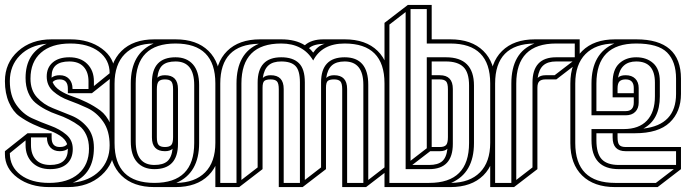

<svg xmlns="http://www.w3.org/2000/svg" viewBox="-20 -761 2790 781"><path d="M180 0Q103 0 51.5 -38Q0 -76 0 -134V-146L92 -219H190V-200Q190 -163 223 -163Q246 -163 253 -175Q246 -195 223.5 -209.5Q201 -224 173.5 -232.5Q146 -241 115 -255.5Q84 -270 58.5 -288.5Q33 -307 16.5 -344Q0 -381 0 -431Q0 -505 53.5 -553Q107 -601 190 -601H266Q343 -601 394.5 -563Q446 -525 446 -467V-455L354 -382H256V-401Q256 -438 223 -438Q203 -438 194 -427Q202 -407 224.5 -392.5Q247 -378 274.5 -369Q302 -360 332.5 -345Q363 -330 388 -311.5Q413 -293 429.5 -256.5Q446 -220 446 -170Q446 -96 392.5 -48Q339 0 256 0ZM362 -160Q362 -54 276 -18Q344 -25 385 -66Q426 -107 426 -170Q426 -229 399.5 -266.5Q373 -304 335.5 -321.5Q298 -339 260.5 -352.5Q223 -366 196.5 -389.5Q170 -413 170 -450Q170 -486 194.5 -507Q219 -528 262 -528Q308 -528 335 -501Q362 -474 362 -430V-411L426 -463Q426 -518 382.5 -551Q339 -584 266 -584Q189 -584 146.5 -546.5Q104 -509 104 -441Q104 -394 130.5 -365Q157 -336 195 -321Q233 -306 271 -290.5Q309 -275 335.5 -243Q362 -211 362 -160ZM184 -73Q138 -73 111 -100Q84 -127 84 -171V-190L20 -138Q20 -83 63.5 -50Q107 -17 180 -17Q256 -17 299 -54Q342 -91 342 -156Q342 -188 331 -212Q320 -236 302 -249.5Q284 -263 260.5 -275Q237 -287 213 -295Q189 -303 165.5 -315.5Q142 -328 124 -343Q106 -358 95 -384Q84 -410 84 -444Q84 -546 170 -583Q102 -577 61 -535.5Q20 -494 20 -431Q20 -372 46.5 -334.5Q73 -297 110.5 -280Q148 -263 185.5 -249.5Q223 -236 249.5 -213.5Q276 -191 276 -155Q276 -116 252 -94.5Q228 -73 184 -73ZM275 -399H340V-430Q340 -468 320 -489.5Q300 -511 262 -511Q190 -511 190 -451V-444L191 -446Q203 -455 223 -455Q247 -455 261 -440Q275 -425 275 -400ZM223 -146Q199 -146 185 -161Q171 -176 171 -201V-202H106V-171Q106 -133 126 -111.5Q146 -90 184 -90Q256 -90 256 -154V-157L255 -155Q243 -146 223 -146Z M608 0Q522 0 474 -47Q426 -94 426 -179V-421Q426 -506 474 -553.5Q522 -601 608 -601H693H694Q780 -601 828 -554Q876 -507 876 -422V-180Q876 -95 828 -47.5Q780 0 694 0H609ZM618 -203Q618 -179 625.5 -171Q633 -163 651 -163Q669 -163 676.5 -171Q684 -179 684 -203V-398Q684 -422 676.5 -430Q669 -438 651 -438Q633 -438 625.5 -430Q618 -422 618 -398ZM608 -73Q563 -73 537.5 -101.5Q512 -130 512 -186V-422Q512 -544 605 -584Q529 -583 487.5 -541Q446 -499 446 -421V-179Q446 -17 608 -17Q770 -17 770 -179V-415Q770 -511 694 -511Q659 -511 641.5 -496Q624 -481 620 -445Q630 -455 651 -455Q704 -455 704 -399V-176Q704 -73 608 -73ZM651 -146Q598 -146 598 -202V-425Q598 -528 694 -528Q739 -528 764.5 -499.5Q790 -471 790 -415V-179Q790 -57 697 -17Q773 -18 814.5 -60Q856 -102 856 -180V-422Q856 -584 694 -584Q532 -584 532 -422V-186Q532 -90 608 -90Q643 -90 660.5 -105Q678 -120 682 -156Q672 -146 651 -146Z M856 0V-421Q856 -506 904 -553.5Q952 -601 1038 -601H1124Q1182 -601 1220 -577Q1247 -601 1296 -601H1382Q1468 -601 1516 -554Q1564 -507 1564 -422V-73L1469 0H1372V-398Q1372 -422 1364.5 -430Q1357 -438 1339 -438Q1321 -438 1313.5 -432Q1306 -426 1306 -404V-73L1211 0H1114V-398Q1114 -422 1106.5 -430Q1099 -438 1081 -438Q1063 -438 1055.5 -432Q1048 -426 1048 -404V-73L953 0ZM1478 -416V-29L1544 -80V-422Q1544 -584 1382 -584Q1290 -584 1254 -515Q1213 -584 1124 -584Q962 -584 962 -421V-29L1028 -80V-425Q1028 -528 1124 -528Q1171 -528 1195.5 -504.5Q1220 -481 1220 -426V-29L1286 -80V-426Q1286 -528 1382 -528Q1478 -528 1478 -416ZM876 -421V-17H942V-421Q942 -545 1033 -583Q876 -580 876 -421ZM1301 -583Q1255 -582 1237 -565Q1244 -560 1254 -547Q1273 -575 1301 -583ZM1134 -399V-17H1200V-426Q1200 -474 1182 -492.5Q1164 -511 1124 -511Q1090 -511 1072 -495Q1054 -479 1049 -444Q1060 -455 1081 -455Q1134 -455 1134 -399ZM1392 -399V-17H1458V-416Q1458 -511 1382 -511Q1348 -511 1330 -495Q1312 -479 1307 -444Q1318 -455 1339 -455Q1392 -455 1392 -399Z M1544 0V-668L1639 -741H1736V-601H1812Q1898 -601 1946 -554Q1994 -507 1994 -422V-180Q1994 -95 1946 -47.5Q1898 0 1812 0ZM1769 -438H1736V-163H1769Q1787 -163 1794.5 -171Q1802 -179 1802 -203V-398Q1802 -422 1794.5 -430Q1787 -438 1769 -438ZM1769 -146H1730L1657 -90H1726Q1761 -90 1778.5 -105Q1796 -120 1800 -156Q1790 -146 1769 -146ZM1630 -73V-712L1564 -661V-17H1726Q1888 -17 1888 -179V-413Q1888 -467 1864.5 -489Q1841 -511 1794 -511H1736V-455H1769Q1822 -455 1822 -399V-176Q1822 -73 1726 -73ZM1716 -584V-724H1650V-107L1716 -158V-528H1794Q1908 -528 1908 -413V-179Q1908 -57 1815 -17Q1891 -18 1932.5 -60Q1974 -102 1974 -180V-422Q1974 -584 1812 -584Z M1974 0V-421Q1974 -506 2022 -553.5Q2070 -601 2156 -601H2338V-511L2243 -438H2199Q2182 -438 2174 -430.5Q2166 -423 2166 -404V-73L2071 0ZM1994 -421V-17H2060V-421Q2060 -548 2154 -584Q1994 -582 1994 -421ZM2080 -421V-29L2146 -80V-425Q2146 -528 2242 -528H2318V-584H2242Q2080 -584 2080 -421ZM2242 -511Q2208 -511 2190 -495Q2172 -479 2167 -444Q2178 -455 2199 -455H2236L2309 -511Z M2482 0Q2396 0 2348 -47Q2300 -94 2300 -179V-421Q2300 -506 2348 -553.5Q2396 -601 2482 -601H2567H2568Q2750 -601 2750 -441V-379Q2750 -306 2704 -262.5Q2658 -219 2563 -219H2528H2517H2492V-203Q2492 -179 2499.5 -171Q2507 -163 2525 -163H2750V-73L2655 0ZM2492 -401V-382H2558V-403Q2558 -438 2525 -438Q2508 -438 2500 -430Q2492 -422 2492 -401ZM2525 -146Q2472 -146 2472 -202V-219H2406V-191Q2406 -136 2428 -113Q2450 -90 2497 -90H2730V-146ZM2472 -365V-425Q2472 -478 2499 -503Q2526 -528 2568 -528Q2610 -528 2637 -504Q2664 -480 2664 -430V-369Q2664 -274 2597 -238Q2730 -253 2730 -379V-441Q2730 -511 2693.5 -547.5Q2657 -584 2568 -584Q2406 -584 2406 -421V-309H2525Q2558 -309 2558 -344V-365ZM2497 -73Q2386 -73 2386 -191V-236H2517Q2579 -236 2611.5 -270.5Q2644 -305 2644 -369V-425Q2644 -511 2568 -511Q2505 -511 2494 -445Q2503 -455 2525 -455Q2550 -455 2564 -441Q2578 -427 2578 -403V-344Q2578 -320 2564 -306Q2550 -292 2525 -292H2386V-421Q2386 -544 2479 -584Q2403 -583 2361.5 -541Q2320 -499 2320 -421V-179Q2320 -17 2482 -17H2648L2721 -73Z"/></svg>

Font: Imposible
Style: Regular
Weight: 400
Designer: Rodrigo Fuenzalida
Foundry: fragTYPE
Version: Version 1.000